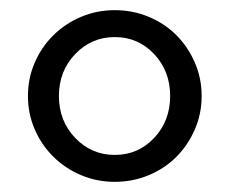

<svg xmlns="http://www.w3.org/2000/svg" viewBox="-20 -730 452 378"><path d="M206 -372Q171 -372 140 -385Q109 -398 85.5 -421Q62 -444 48.5 -475Q35 -506 35 -541Q35 -576 48.5 -607Q62 -638 85.5 -661Q109 -684 140 -697Q171 -710 206 -710Q241 -710 272.5 -697Q304 -684 327 -661Q350 -638 363.5 -607Q377 -576 377 -541Q377 -506 363.5 -475Q350 -444 327 -421Q304 -398 272.5 -385Q241 -372 206 -372ZM206 -425Q252 -425 283.5 -458.5Q315 -492 315 -541Q315 -590 283.5 -623.5Q252 -657 206 -657Q160 -657 128 -623.5Q96 -590 96 -541Q96 -492 128 -458.5Q160 -425 206 -425Z"/></svg>

Font: Redaction
Style: Bold
Weight: 700
Designer: Jeremy Mickel / Forest Young
Foundry: MCKL
Version: Version 2.001; Redaction Bold